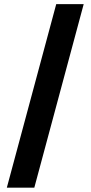

<svg xmlns="http://www.w3.org/2000/svg" viewBox="-20 -781 430 911"><path d="M377.1 -761.4 142.8 109.4H12.4L246.8 -761.4Z"/></svg>

Font: Inter P
Style: Bold
Weight: 700
Designer: Rasmus Andersson
Foundry: rsms
Version: Version 3.018;git-588b23468